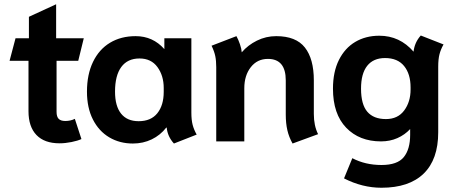

<svg xmlns="http://www.w3.org/2000/svg" viewBox="-20 -665 2141 903"><path d="M114 -142V-379H25L53 -485H116V-586L244 -645V-485H374L348 -379H246V-139Q246 -116 256 -106Q266 -96 287 -96Q312 -96 332 -106L363 -11Q346 -3 316.5 3Q287 9 260 9Q189 9 151.5 -30Q114 -69 114 -142Z M389 -234Q389 -315 417.5 -374Q446 -433 497.5 -464Q549 -495 618 -495Q699 -495 753 -434V-485H880V-136Q880 -101 886 -78Q892 -55 905 -32L798 10Q768 -23 764 -65H762Q734 -29 693.5 -9.5Q653 10 605 10Q543 10 494 -19Q445 -48 417 -103Q389 -158 389 -234ZM750 -233V-251Q750 -309 720.5 -349.5Q691 -390 636 -390Q580 -390 550.5 -350Q521 -310 521 -234Q521 -166 549.5 -130.5Q578 -95 632 -95Q690 -95 720 -132.5Q750 -170 750 -233Z M1324 -126V-287Q1324 -388 1240 -388Q1190 -388 1159.5 -349Q1129 -310 1129 -250V0H997V-349Q997 -379 992.5 -401Q988 -423 975 -450L1092 -495Q1101 -479 1108.5 -457Q1116 -435 1117 -419Q1146 -453 1188.5 -474Q1231 -495 1279 -495Q1372 -495 1414 -441.5Q1456 -388 1456 -287V-129Q1456 -74 1476 -34L1356 10Q1339 -20 1331.5 -52.5Q1324 -85 1324 -126Z M1598 174 1637 79Q1698 111 1774 111Q1849 111 1879 74Q1909 37 1909 -31V-58Q1884 -31 1849 -15.5Q1814 0 1772 0Q1670 0 1608 -64.5Q1546 -129 1546 -248Q1546 -327 1574 -383Q1602 -439 1651 -468Q1700 -497 1764 -497Q1860 -497 1925 -422Q1930 -466 1959 -498L2066 -456Q2053 -433 2047 -410Q2041 -387 2041 -351V-43Q2041 85 1972.5 151.5Q1904 218 1774 218Q1684 218 1598 174ZM1911 -244V-254Q1911 -317 1880.5 -354.5Q1850 -392 1791 -392Q1736 -392 1707 -355.5Q1678 -319 1678 -248Q1678 -174 1707.5 -139.5Q1737 -105 1795 -105Q1851 -105 1881 -145.5Q1911 -186 1911 -244Z"/></svg>

Font: Niramit
Style: Bold
Weight: 700
Designer: Katatrad Aksorn Co.,Ltd.
Foundry: Cadson Demak Co.,Ltd.
Version: Version 1.001; ttfautohint (v1.6)